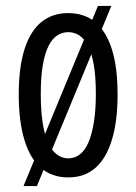

<svg xmlns="http://www.w3.org/2000/svg" viewBox="-20 -584 458 645"><path d="M59 41 309 -564H354L104 41ZM209 12Q154 12 117 -20.5Q80 -53 61.5 -115.5Q43 -178 43 -266Q43 -358 62.5 -419Q82 -480 119 -510Q156 -540 209 -540Q263 -540 299.5 -510Q336 -480 355.5 -419.5Q375 -359 375 -266Q375 -177 356 -114.5Q337 -52 300.5 -20Q264 12 209 12ZM209 -52Q231 -52 248.5 -65.5Q266 -79 277.5 -106.5Q289 -134 295.5 -174Q302 -214 302 -269Q302 -327 295 -366.5Q288 -406 275.5 -430Q263 -454 246.5 -465Q230 -476 209 -476Q190 -476 173 -465.5Q156 -455 143.5 -430.5Q131 -406 124 -366.5Q117 -327 117 -268Q117 -214 123 -173.5Q129 -133 141 -106Q153 -79 170.5 -65.5Q188 -52 209 -52Z"/></svg>

Font: Bricolage Grotesque Condensed Light
Style: Regular
Weight: 300
Width: 3
Designer: Mathieu Triay
Foundry: Atelier Triay
Version: Version 1.000;gftools[0.9.30]